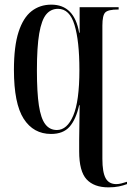

<svg xmlns="http://www.w3.org/2000/svg" viewBox="-20 -567 567 827"><path d="M447 240Q385 240 353 205.5Q321 171 321 85V35Q321 0 322 -37Q323 -74 323 -114H321Q307 -52 279.5 -21Q252 10 200 10Q124 10 82 -55.5Q40 -121 40 -266Q40 -368 60 -429.5Q80 -491 116 -519Q152 -547 201 -547Q300 -547 321 -426H323V-536H491V-526H488Q446 -526 433.5 -513.5Q421 -501 421 -457V117Q421 175 435 200.5Q449 226 481 226Q491 226 503 223Q515 220 527 216V226Q511 232 492 236Q473 240 447 240ZM225 -7Q269 -7 295.5 -69Q322 -131 322 -266Q322 -390 301 -459.5Q280 -529 230 -529Q199 -529 179 -505Q159 -481 149 -423Q139 -365 139 -264Q139 -169 147.5 -113Q156 -57 175 -32Q194 -7 225 -7Z"/></svg>

Font: Noto Serif Display ExtraCondensed Medium
Style: Regular
Weight: 500
Width: 2
Designer: Monotype Design Team
Foundry: Monotype Imaging Inc.
Version: Version 2.009